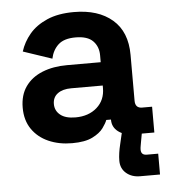

<svg xmlns="http://www.w3.org/2000/svg" viewBox="-50 -556 678 771"><g transform="rotate(-5 289.0 -170.0)"><path d="M224 14Q171 14 129 -4.5Q87 -23 62.5 -58.5Q38 -94 38 -145Q38 -196 62.5 -230.5Q87 -265 130.5 -282.5Q174 -300 230 -300H366V-328Q366 -363 344 -385.5Q322 -408 274 -408Q227 -408 204 -386.5Q181 -365 174 -331L58 -370Q70 -408 96.5 -439.5Q123 -471 167.5 -490.5Q212 -510 276 -510Q374 -510 431 -461Q488 -412 488 -319V-134Q488 -104 516 -104H556V0H472Q435 0 411 -18Q387 -36 387 -66V-67H368Q364 -55 350 -35.5Q336 -16 306 -1Q276 14 224 14ZM246 -88Q299 -88 332.5 -117.5Q366 -147 366 -196V-206H239Q204 -206 184 -191Q164 -176 164 -149Q164 -122 185 -105Q206 -88 246 -88ZM484 170Q450 170 428 151Q406 132 406 101Q406 86 408.5 69Q411 52 415 36L428 -20H509L499 35Q498 42 496.5 49.5Q495 57 495 64Q495 86 518 86H564V170Z"/></g></svg>

Font: Space Grotesk
Style: Bold
Weight: 700
Designer: Florian Karsten
Foundry: Florian Karsten
Version: Version 2.000